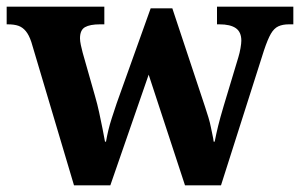

<svg xmlns="http://www.w3.org/2000/svg" viewBox="-23 -556 900 576"><path d="M71 -430Q64 -451 54.5 -462.5Q45 -474 32.5 -478.5Q20 -483 0 -483H-3V-536H290V-483H277Q247 -483 232 -474.5Q217 -466 217 -441Q217 -433 219.5 -421Q222 -409 225 -398L262 -268Q269 -244 274.5 -218.5Q280 -193 284.5 -170.5Q289 -148 292 -131H295Q298 -148 302 -165Q306 -182 312.5 -202Q319 -222 327 -246L429 -531H494L592 -236Q598 -218 602.5 -203Q607 -188 609.5 -175Q612 -162 614.5 -151Q617 -140 618 -131H621Q626 -156 631.5 -178.5Q637 -201 648 -238L692 -384Q696 -397 698.5 -411.5Q701 -426 701 -434Q701 -460 684.5 -471.5Q668 -483 635 -483H628V-536H857V-483H844Q825 -483 812 -477Q799 -471 789.5 -454.5Q780 -438 769 -405L640 0H532L423 -332L308 0H199Z"/></svg>

Font: Noto Serif Gujarati
Style: Bold
Weight: 700
Version: Version 2.102